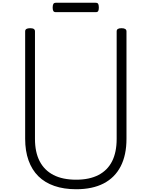

<svg xmlns="http://www.w3.org/2000/svg" viewBox="-20 -1350 1097 1389"><path d="M531 19Q442 19 373 -5Q304 -29 257.5 -75Q211 -121 186.5 -189.5Q162 -258 162 -346V-1123Q162 -1135 171 -1140.5Q180 -1146 198 -1146Q216 -1146 224.5 -1140.5Q233 -1135 233 -1123V-345Q233 -249 267 -183.5Q301 -118 367 -84Q433 -50 531 -50Q627 -50 692.5 -84Q758 -118 791 -183.5Q824 -249 824 -345V-1123Q824 -1135 832.5 -1140.5Q841 -1146 859 -1146Q895 -1146 895 -1123V-346Q895 -228 853 -146.5Q811 -65 730 -23Q649 19 531 19ZM384 -1262Q370 -1262 365.5 -1271Q361 -1280 361 -1295Q361 -1311 365.5 -1320.5Q370 -1330 384 -1330H672Q687 -1330 691 -1320.5Q695 -1311 695 -1295Q695 -1280 691 -1271Q687 -1262 672 -1262Z"/></svg>

Font: Playwrite BR Light
Style: Regular
Weight: 300
Version: Version 1.003